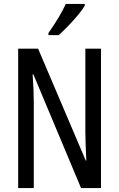

<svg xmlns="http://www.w3.org/2000/svg" viewBox="-20 -963 609 983"><path d="M497 0H395L151 -582H147Q153 -500 153 -438V0H73V-714H175L419 -141H422Q420 -185 418.5 -221.5Q417 -258 417 -286V-714H497ZM414 -934Q402 -913 378 -884.5Q354 -856 327.5 -828.5Q301 -801 280 -783H228V-794Q286 -876 317 -943H414Z"/></svg>

Font: Noto Sans Oriya ExtCond
Style: Regular
Weight: 400
Width: 2
Designer: Amélie Bonet and Sol Matas
Foundry: Google LLC
Version: Version 2.006; ttfautohint (v1.8.4.7-5d5b)